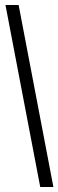

<svg xmlns="http://www.w3.org/2000/svg" viewBox="-20 -688 235 773"><path d="M195 65H142L2 -668H55Z"/></svg>

Font: Bricolage Grotesque 96pt Condensed ExtraLight
Style: Regular
Weight: 200
Width: 3
Designer: Mathieu Triay
Foundry: Atelier Triay
Version: Version 1.001; ttfautohint (v1.8.4.7-5d5b);gftools[0.9.33.de